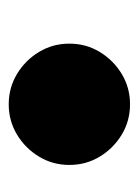

<svg xmlns="http://www.w3.org/2000/svg" viewBox="41 -600 318 440"><g transform="rotate(90 200.0 -380.0)"><path d="M80 -380Q80 -342 99 -310.5Q118 -279 149.5 -260Q181 -241 219 -241Q257 -241 288.5 -260Q320 -279 339 -310.5Q358 -342 358 -380Q358 -418 339 -449.5Q320 -481 288.5 -500Q257 -519 219 -519Q181 -519 149.5 -500Q118 -481 99 -449.5Q80 -418 80 -380Z"/></g></svg>

Font: text-security-disc
Style: Regular
Weight: 400
Monospace: yes
Foundry: Oskari Noppa
Version: Version 3.000;hotconv 1.0.118;makeotfexe 2.5.65603